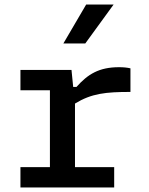

<svg xmlns="http://www.w3.org/2000/svg" viewBox="-20 -830 660 850"><path d="M296.5 -520.5H70.5V-430.5H201V-90H70.5V0H485.5V-90H312V-371.5C385.5 -416.5 448 -423 557.5 -423V-527.5C542 -531 526 -532.5 507 -532.5C419 -532.5 369 -502 318.5 -445H304ZM260.5 -637.5 361.5 -810H483L357.5 -637.5Z"/></svg>

Font: Monaspace Neon Medium
Style: Regular
Weight: 500
Designer: Riley Cran & the Lettermatic Team
Foundry: Lettermatic
Version: Version 1.200 (Monaspace Neon)